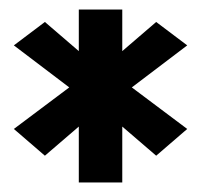

<svg xmlns="http://www.w3.org/2000/svg" viewBox="-20 -694 420 402"><path d="M9 -424 74 -368 145 -429V-312H236V-429L307 -368L372 -424L256 -511L372 -599L307 -648L236 -587V-674H145V-587L74 -648L9 -599L125 -511Z"/></svg>

Font: Charger Sport
Style: Blk
Weight: 900
Designer: Jasper
Foundry: Cannot Into Space Fonts
Version: Version 1.1